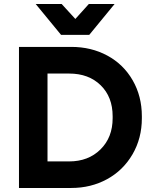

<svg xmlns="http://www.w3.org/2000/svg" viewBox="-20 -933 763 953"><path d="M283.2 -759.8 157.2 -913.1H286.1L354 -838.9L420.9 -913.1H548.8L422.9 -759.8ZM74.2 0V-700.2H334Q433.1 -700.2 512.9 -657Q592.8 -613.8 638.4 -534.7Q684.1 -455.6 684.1 -356V-346.2Q684.1 -246.6 637.7 -167Q591.3 -87.4 511.5 -43.7Q431.6 0 334 0ZM323.2 -567.9H215.8V-131.8H323.2Q418.5 -131.8 478.8 -191.4Q539.1 -251 539.1 -346.2V-356Q539.1 -451.7 479.7 -509.8Q420.4 -567.9 323.2 -567.9Z"/></svg>

Font: SUSE
Style: Bold
Weight: 700
Designer: Rene Bieder
Foundry: SUSE
Version: Version 1.000